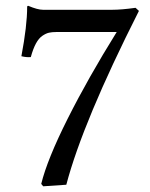

<svg xmlns="http://www.w3.org/2000/svg" viewBox="-20 -634 521 666"><path d="M123 3.9Q144 -81.5 214.8 -222.4Q285.6 -363.3 384.8 -522.9H174.8Q160.2 -522.9 149.7 -520.5Q139.2 -518.1 127 -509.8Q114.7 -501.5 104.7 -483.2Q94.7 -464.8 86.9 -436Q71.8 -434.6 54.2 -439Q74.2 -544.9 74.2 -609.9Q74.2 -613.8 78.1 -613.8Q110.4 -600.1 128.9 -600.1H370.1Q401.4 -600.1 450.2 -606.9L461.9 -596.2Q267.6 -211.9 210 6.8L129.9 12.2Z"/></svg>

Font: Common Serif Medium
Style: Regular
Weight: 500
Designer: Philipp H. Poll, Khaled Hosny
Foundry: Stefan Peev, Context Ltd.
Version: Version 1.026